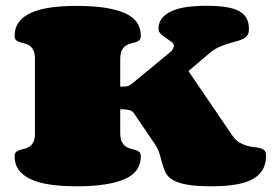

<svg xmlns="http://www.w3.org/2000/svg" viewBox="-20 -653 953 673"><path d="M102.5 -446.3Q102.5 -465.8 97.2 -476.6Q91.8 -487.3 84 -492.9Q76.2 -498.5 66.9 -500.5Q57.6 -502.4 49.8 -504.9Q42 -507.3 36.6 -512Q31.2 -516.6 31.2 -527.3Q31.2 -555.2 45.7 -575Q60.1 -594.7 87.9 -607.7Q115.7 -620.6 156.2 -626.5Q196.8 -632.3 249.5 -632.3Q358.4 -632.3 416 -607.7Q473.6 -583 473.6 -527.3Q473.6 -516.6 468.3 -512Q462.9 -507.3 454.8 -504.9Q446.8 -502.4 437.5 -500.2Q428.2 -498 420.2 -492.4Q412.1 -486.8 406.7 -475.6Q401.4 -464.4 401.4 -444.3V-349.1Q413.1 -349.1 419.7 -349.9Q426.3 -350.6 430.7 -352.3Q435.1 -354 439 -357.2Q442.9 -360.4 449.2 -365.2L571.3 -465.8Q582 -474.1 585.7 -481Q589.4 -487.8 589.4 -493.2Q589.4 -500 581.1 -506.3Q572.8 -512.7 562.5 -519.5Q552.2 -526.4 543.9 -533.9Q535.6 -541.5 535.6 -550.8Q535.6 -576.7 551 -592.8Q566.4 -608.9 590.6 -617.7Q614.7 -626.5 643.8 -629.6Q672.9 -632.8 700.2 -632.8Q741.7 -632.8 770.8 -628.4Q799.8 -624 818.1 -614Q836.4 -604 844.5 -588.4Q852.5 -572.8 852.5 -550.8Q852.5 -536.6 846.7 -528.8Q840.8 -521 830.6 -516.1Q820.3 -511.2 806.9 -507.8Q793.5 -504.4 777.8 -499.5Q762.2 -494.6 745.8 -487.1Q729.5 -479.5 713.4 -465.8L640.6 -403.8L793.5 -179.2Q805.2 -162.1 818.4 -154.1Q831.5 -146 844.7 -142.3Q857.9 -138.7 870.1 -137.5Q882.3 -136.2 891.8 -133.8Q901.4 -131.3 907 -125.7Q912.6 -120.1 912.6 -106.9Q912.6 -78.1 900.4 -57.6Q888.2 -37.1 864.3 -24.4Q840.3 -11.7 804.7 -5.9Q769 0 722.7 0Q668.9 0 637 -5.6Q605 -11.2 587.2 -21.5Q569.3 -31.7 561.8 -45.7Q554.2 -59.6 549.8 -76.2Q545.4 -92.8 540 -111.6Q534.7 -130.4 521.5 -149.9L449.2 -256.3Q447.8 -258.3 445.6 -260.7Q443.4 -263.2 438.2 -265.4Q433.1 -267.6 424.3 -268.8Q415.5 -270 401.4 -270V-188Q401.4 -168 406.7 -156.7Q412.1 -145.5 420.2 -139.9Q428.2 -134.3 437.5 -132.1Q446.8 -129.9 454.8 -127.4Q462.9 -125 468.3 -120.4Q473.6 -115.7 473.6 -105Q473.6 -49.3 416 -24.7Q358.4 0 249.5 0Q196.8 0 156.2 -5.9Q115.7 -11.7 87.9 -24.7Q60.1 -37.6 45.7 -57.4Q31.2 -77.1 31.2 -105Q31.2 -115.7 36.6 -120.4Q42 -125 49.8 -127.4Q57.6 -129.9 66.9 -131.8Q76.2 -133.8 84 -139.4Q91.8 -145 97.2 -155.5Q102.5 -166 102.5 -186Z"/></svg>

Font: Corben
Style: Bold
Weight: 700
Designer: vernon adams
Foundry: vernon adams
Version: Version 1.101; ttfautohint (v1.6)